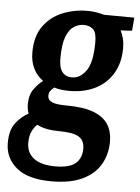

<svg xmlns="http://www.w3.org/2000/svg" viewBox="-55 -553 623 857"><g transform="rotate(5 256.0 -124.0)"><path d="M303 -510Q341 -510 376 -499L513 -498L508 -439L457 -436Q465 -420 470 -401Q475 -382 475 -359Q475 -291 446 -243.5Q417 -196 367 -171.5Q317 -147 252 -147Q214 -147 184 -156Q175 -149 168 -140Q161 -131 161 -117Q161 -99 180 -90Q199 -81 245 -81Q323 -81 368.5 -63Q414 -45 433.5 -13Q453 19 453 62Q453 119 427 164.5Q401 210 346.5 236Q292 262 208 262Q103 262 51 219Q-1 176 -1 108Q-1 48 25.5 16Q52 -16 80 -30Q77 -39 75 -49.5Q73 -60 73 -72Q73 -114 92.5 -140.5Q112 -167 132 -181Q104 -201 88.5 -232Q73 -263 73 -304Q73 -376 105.5 -421.5Q138 -467 190.5 -488.5Q243 -510 303 -510ZM349 -375Q349 -417 333 -431.5Q317 -446 291 -446Q268 -446 247 -432.5Q226 -419 213 -385Q200 -351 200 -287Q200 -246 215.5 -227Q231 -208 258 -208Q295 -208 322 -245.5Q349 -283 349 -375ZM223 36Q192 36 167 31Q142 26 123 16Q110 28 100 48Q90 68 90 99Q90 145 123.5 169.5Q157 194 218 194Q283 194 310 170.5Q337 147 337 104Q337 68 311.5 52Q286 36 223 36Z"/></g></svg>

Font: Arsenal SC
Style: Bold Italic
Weight: 700
Italic angle: -9.10001°
Designer: Andrij Shevchenko
Foundry: Stairsfor
Version: Version 2.001; ttfautohint (v1.8.4.7-5d5b)